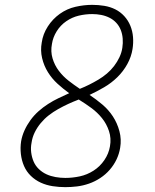

<svg xmlns="http://www.w3.org/2000/svg" viewBox="-20 -763 640 791"><path d="M249 8Q223 8 197 4Q171 0 148 -10.5Q125 -21 107 -38.5Q89 -56 79 -79Q69 -102 66 -128.5Q63 -155 67 -181Q71 -204 81 -226Q91 -248 105.5 -268Q120 -288 138.5 -304.5Q157 -321 178 -334.5Q199 -348 221 -358.5Q243 -369 265 -379Q240 -397 217 -418Q194 -439 177.5 -465.5Q161 -492 153.5 -523.5Q146 -555 152 -588Q157 -623 177 -654Q197 -685 226.5 -706Q256 -727 291 -735Q326 -743 360 -743Q385 -743 409.5 -739Q434 -735 455 -724.5Q476 -714 492 -696.5Q508 -679 517 -657Q526 -635 528 -610.5Q530 -586 526 -561Q521 -529 504.5 -499Q488 -469 463.5 -445Q439 -421 409 -403.5Q379 -386 349 -372Q376 -354 401.5 -332.5Q427 -311 445 -283.5Q463 -256 472 -222.5Q481 -189 475 -154Q471 -129 460 -106Q449 -83 432 -63.5Q415 -44 393 -29.5Q371 -15 346.5 -6.5Q322 2 297.5 5Q273 8 249 8ZM309 -397Q329 -405 348 -414.5Q367 -424 385.5 -435Q404 -446 420.5 -460Q437 -474 450 -491Q463 -508 472 -527Q481 -546 484 -566Q487 -585 485.5 -604Q484 -623 477.5 -639.5Q471 -656 459 -669Q447 -682 431 -690Q415 -698 397 -701.5Q379 -705 360 -705Q332 -705 304.5 -698.5Q277 -692 253 -675.5Q229 -659 213.5 -634Q198 -609 194 -582Q188 -551 196.5 -522.5Q205 -494 222.5 -471Q240 -448 262.5 -430.5Q285 -413 309 -397ZM249 -30Q279 -30 309 -36.5Q339 -43 365.5 -60Q392 -77 410 -103.5Q428 -130 433 -160Q439 -193 429 -223Q419 -253 400 -276.5Q381 -300 356.5 -318Q332 -336 306 -352L305 -353H304L302 -352Q281 -344 260.5 -334.5Q240 -325 219.5 -313.5Q199 -302 181 -288Q163 -274 148 -256Q133 -238 123 -217.5Q113 -197 110 -175Q106 -155 108.5 -135Q111 -115 118.5 -97.5Q126 -80 140 -66.5Q154 -53 171.5 -45Q189 -37 209 -33.5Q229 -30 249 -30Z"/></svg>

Font: Iosevka Etoile XLtObl
Style: Regular
Weight: 200
Italic angle: -9°
Designer: Belleve Invis
Foundry: Belleve Invis
Version: Version 15.5.2; ttfautohint (v1.8.4)